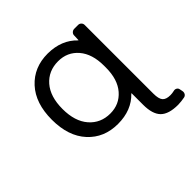

<svg xmlns="http://www.w3.org/2000/svg" viewBox="-225 -1004 1450 1450"><g transform="rotate(-45 500.0 -278.5)"><path d="M483.4 -108.4Q581.1 -108.4 643.1 -179.7Q705.1 -251 705.1 -377.9V-397.5Q705.1 -523.4 643.6 -595.2Q582 -667 483.4 -667Q379.9 -667 315.9 -593.8Q252 -520.5 252 -388.2Q252 -255.9 316.4 -182.1Q380.9 -108.4 483.4 -108.4ZM705.1 -101.6Q705.1 -103.5 704.1 -104Q703.1 -104.5 702.1 -103.5Q615.2 -11.7 468.8 -11.7Q321.3 -11.7 229.5 -111.8Q137.7 -211.9 137.7 -387.7Q137.7 -563.5 229.5 -663.6Q321.3 -763.7 468.8 -763.7Q615.2 -762.7 702.1 -670.9Q703.1 -669.9 704.1 -670.4Q705.1 -670.9 705.1 -671.9L707 -719.7Q707 -733.4 717.8 -743.7Q728.5 -753.9 743.2 -753.9H784.2Q798.8 -753.9 809.1 -743.7Q819.3 -733.4 819.3 -718.8V14.6Q819.3 70.3 837.9 92.3Q856.4 114.3 902.3 114.3Q921.9 114.3 942.4 109.4Q956.1 105.5 968.3 111.8Q980.5 118.2 983.4 131.8L988.3 156.2Q989.3 161.1 989.3 165Q989.3 174.8 984.4 183.6Q976.6 196.3 962.9 199.2Q927.7 206.1 892.6 207Q792 207 748.5 163.1Q705.1 119.1 705.1 19.5Z"/></g></svg>

Font: Gen Jyuu Gothic L Monospace Medium
Style: Regular
Weight: 500
Designer: [Source Han Sans]
Ryoko NISHIZUKA  (kana & ideographs); Paul D. Hunt (Latin, Greek & Cyrillic); Wenlong ZHANG  (bopomofo
Version: Version 1.002.20150607